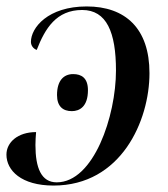

<svg xmlns="http://www.w3.org/2000/svg" viewBox="-22 -566 523 596"><path d="M247 -546C127 -546 74 -480 74 -436C74 -425 81 -415 92 -411C118 -478 153 -535 233 -535C309 -535 338 -466 338 -347C338 -206 269 0 154 0C106 0 88 -45 88 -116C88 -129 89 -144 90 -156C33 -156 -2 -124 -2 -86C-2 -37 44 10 144 10C354 10 442 -191 442 -339C442 -478 367 -546 247 -546ZM201 -221C225 -221 251 -235 251 -286C251 -324 231 -336 205 -336C175 -336 155 -315 155 -271C155 -235 174 -221 201 -221Z"/></svg>

Font: Noto Serif Display
Style: Italic
Weight: 400
Italic angle: -12°
Designer: Monotype Design Team
Foundry: Monotype Imaging Inc.
Version: Version 2.009